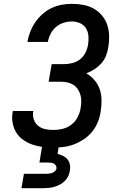

<svg xmlns="http://www.w3.org/2000/svg" viewBox="-20 -763 640 1003"><path d="M259 8Q230 8 202 4.5Q174 1 148.5 -8Q123 -17 101 -32.5Q79 -48 65 -70.5Q51 -93 46 -120.5Q41 -148 46 -176Q46 -178 46.5 -179.5Q47 -181 47 -183H154Q154 -182 154 -181Q154 -180 153 -179Q150 -158 157 -138Q164 -118 179.5 -105.5Q195 -93 216 -88.5Q237 -84 259 -84Q283 -84 307.5 -90Q332 -96 352.5 -111.5Q373 -127 385 -150Q397 -173 401 -197Q404 -214 404.5 -232Q405 -250 400.5 -266Q396 -282 387 -296Q378 -310 364.5 -319Q351 -328 334 -332Q317 -336 299 -336H234L250 -428H315Q336 -428 358 -433.5Q380 -439 398 -453Q416 -467 426.5 -488Q437 -509 440 -530Q444 -553 442 -575.5Q440 -598 429 -615.5Q418 -633 398 -642Q378 -651 355 -651Q334 -651 312 -644Q290 -637 272.5 -622Q255 -607 244.5 -586.5Q234 -566 230 -544H123Q128 -571 138 -597Q148 -623 164 -646.5Q180 -670 202 -689.5Q224 -709 249.5 -721Q275 -733 302 -738Q329 -743 355 -743Q386 -743 415 -737.5Q444 -732 468.5 -718.5Q493 -705 511.5 -683.5Q530 -662 539.5 -635Q549 -608 550 -578Q551 -548 546 -518Q543 -496 534.5 -473.5Q526 -451 510 -433Q494 -415 473.5 -401.5Q453 -388 431 -380Q455 -366 473.5 -344.5Q492 -323 501 -296.5Q510 -270 510.5 -240.5Q511 -211 506 -181Q502 -153 491.5 -126.5Q481 -100 463 -77Q445 -54 420 -37Q395 -20 368 -9.5Q341 1 313.5 4.5Q286 8 259 8ZM92 220 105 145H220Q228 145 236 144Q244 143 252 140.5Q260 138 267 131.5Q274 125 275 117Q276 109 272 102Q268 95 261 91.5Q254 88 246 87Q238 86 229 86H186L200 0H287L281 41Q296 45 309.5 51.5Q323 58 332.5 69.5Q342 81 345 96.5Q348 112 345 129Q343 143 336.5 157Q330 171 319 182Q308 193 294 200.5Q280 208 265.5 212.5Q251 217 236.5 218.5Q222 220 207 220Z"/></svg>

Font: Iosevka SS04 Semibold Extended
Style: Italic
Weight: 600
Width: 7
Italic angle: -9°
Monospace: yes
Designer: Belleve Invis
Foundry: Belleve Invis
Version: Version 19.0.0; ttfautohint (v1.8.4)